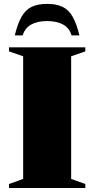

<svg xmlns="http://www.w3.org/2000/svg" viewBox="-20 -942 472 962"><path d="M407.5 -20V0H25V-20L96 -45.5V-660L25 -684.5V-705H407.5V-684.5L336.5 -660V-45.5ZM216 -836.5Q168 -836.5 136.5 -819.2Q105 -802 93.5 -764.5H54Q68.5 -824.5 88.5 -859Q108.5 -893.5 139 -908Q169.5 -922.5 216 -922.5Q262.5 -922.5 293 -908Q323.5 -893.5 343.5 -859Q363.5 -824.5 378 -764.5H338.5Q327.5 -802 295.8 -819.2Q264 -836.5 216 -836.5Z"/></svg>

Font: Newsreader 60pt ExtraBold
Style: Regular
Weight: 800
Designer: Hugues Gentile
Foundry: Production Type
Version: Version 1.003